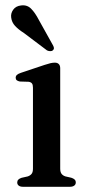

<svg xmlns="http://www.w3.org/2000/svg" viewBox="-20 -717 343 737"><path d="M211.1 -455.3V-69.9Q211.1 -56.4 216.4 -49.6Q221.7 -42.8 231.4 -39.8L253.4 -34.8Q261.9 -32.2 266.4 -27.9Q270.9 -23.5 270.9 -16.6Q270.9 -8.9 264.9 -4.5Q258.9 0 248.2 0H68.2Q57.8 0 51.9 -4.5Q46.1 -8.9 46.1 -16.6Q46.1 -23.2 50.4 -27.6Q54.8 -31.9 62.8 -34.5L86.4 -39.8Q96.1 -43.1 101.3 -49.6Q106.5 -56.1 106.5 -69.6V-380.4Q106.5 -391.9 102.6 -396.8Q98.7 -401.7 90.1 -403.1L56.3 -404.1Q48 -405.7 44.1 -409.1Q40.2 -412.6 40.2 -418.6Q40.2 -425 44.8 -429.4Q49.5 -433.8 60.1 -437.4L150.9 -467.8Q165 -472.4 173.8 -474.5Q182.5 -476.5 190.6 -476.5Q200.3 -476.5 205.7 -471Q211.1 -465.4 211.1 -455.3ZM129.2 -640.3 182.3 -545Q185.7 -539.5 186.8 -534Q187.8 -528.5 183.1 -524.1Q179.1 -520.3 172.7 -520.6Q166.2 -520.8 160.5 -523.5L71.8 -590.3Q50.4 -603.9 37.8 -617.6Q25.2 -631.3 23 -649.2Q20.5 -665.3 30.6 -679.6Q40.7 -693.9 60.8 -696.1Q83.9 -699.2 99.4 -683.6Q114.9 -668 129.2 -640.3Z"/></svg>

Font: Fraunces
Style: Regular
Weight: 900
Version: Version 1.000;[b76b70a41]